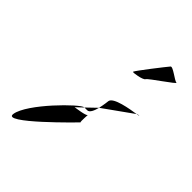

<svg xmlns="http://www.w3.org/2000/svg" viewBox="-202 -885 911 911"><g transform="rotate(45 253.5 -429.0)"><path d="M36 -92C24 -14 290 -289 290 -289C285 -289 291 -348 289 -338C288 -329 224 -321 219 -320L253 -352H252C229 -352 48 -172 36 -92ZM253 -352H272C287 -352 297 -376 303 -400ZM296 -635C295 -630 357 -640 363 -652C369 -664 491 -744 478 -744C465 -744 412 -790 404 -778C395 -768 297 -643 296 -635ZM303 -400 450 -505C410 -499 317 -484 312 -454C312 -453 309 -426 303 -400ZM450 -505C465 -507 472 -508 456 -508Z"/></g></svg>

Font: Ampere
Style: SCSuCndIta
Weight: 400
Version: Version 1